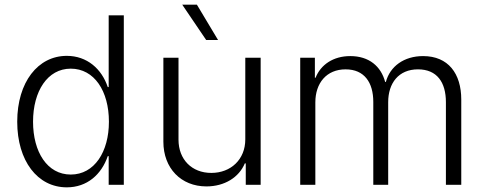

<svg xmlns="http://www.w3.org/2000/svg" viewBox="-20 -794 2086 825"><path d="M267 11C354 11 416 -44 443 -123H447V0H512V-728H447V-420H443C417 -498 354 -554 267 -554C143 -554 54 -441 54 -271C54 -103 141 11 267 11ZM122 -271C122 -402 184 -499 284 -499C385 -499 448 -403 448 -271C448 -142 386 -44 284 -44C183 -44 122 -141 122 -271Z M1034 -195C1034 -109 972 -51 888 -51C804 -51 747 -109 747 -194V-546H682V-185C682 -71 758 7 867 7C945 7 1007 -32 1032 -92H1036V0H1100V-546H1034ZM763 -774 866 -622H917L826 -774Z M1270 0H1335V-354C1335 -437 1383 -496 1465 -496C1546 -496 1584 -439 1584 -356V0H1648V-355C1648 -437 1693 -496 1776 -496C1858 -496 1896 -440 1896 -355V0H1962V-366C1962 -478 1906 -553 1798 -553C1716 -553 1656 -509 1638 -442H1635C1617 -509 1566 -553 1485 -553C1412 -553 1358 -516 1336 -460H1333V-546H1270Z"/></svg>

Font: Wafeq Light
Style: Regular
Weight: 300
Designer: Rasmus Andersson & Azza Alameddine
Foundry: Google & TypeTogether
Version: Version 3.000;January 28, 2025;FontCreator 15.0.0.3014 64-bi